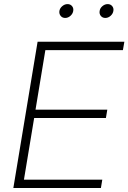

<svg xmlns="http://www.w3.org/2000/svg" viewBox="-20 -935 639 955"><path d="M46.4 0 167 -727.5H598.6L591.3 -685.5H205.6L156.7 -389.6H513.7L506.8 -348.1H149.9L99.1 -41.5H488.8L481.9 0ZM503.9 -845.7Q489.7 -845.7 481.4 -856Q473.1 -866.2 475.6 -880.4Q477.5 -894.5 489.5 -904.5Q501.5 -914.6 515.6 -914.6Q529.8 -914.6 538.1 -904.5Q546.4 -894.5 543.9 -880.4Q541.5 -866.2 529.8 -856Q518.1 -845.7 503.9 -845.7ZM304.2 -845.7Q290 -845.7 281.7 -856Q273.4 -866.2 275.4 -880.4Q277.8 -894.5 289.8 -904.5Q301.8 -914.6 315.9 -914.6Q330.1 -914.6 338.4 -904.5Q346.7 -894.5 344.2 -880.4Q341.8 -866.2 330.1 -856Q318.4 -845.7 304.2 -845.7Z"/></svg>

Font: Inter 24pt ExtraLight
Style: Italic
Weight: 250
Italic angle: -9.3988°
Version: Version 4.001;git-66647c0bb